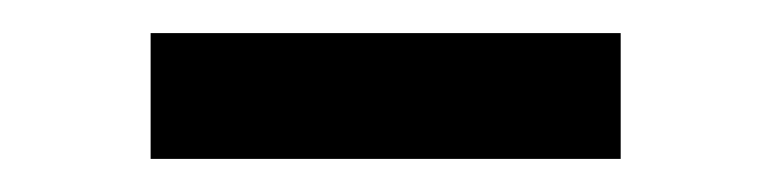

<svg xmlns="http://www.w3.org/2000/svg" viewBox="-20 -325 467 116"><path d="M71 -229V-305H355V-229Z"/></svg>

Font: Nunito Sans 12pt ExtraLight 11pt Medium
Style: Regular
Weight: 500
Version: Version 3.101;gftools[0.9.27]